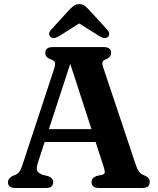

<svg xmlns="http://www.w3.org/2000/svg" viewBox="-20 -934 787 954"><path d="M244.5 -29.5Q244.5 0 208.5 0H55.5Q19.5 0 19.5 -29.5Q19.5 -46.5 42 -59.5L58 -66Q71 -72.5 78 -83Q85 -93.5 94.5 -123.5L249 -592.5Q255.5 -614 253 -623.2Q250.5 -632.5 232.5 -639Q205 -649 205 -670.5Q205 -700 241.5 -700H496Q532 -700 532 -671Q532 -649 504.5 -638.5Q492 -634 489.5 -625.8Q487 -617.5 492.5 -600L651 -126Q660 -97 669.2 -83.2Q678.5 -69.5 695.5 -63.5Q712.5 -56 718.2 -48.8Q724 -41.5 724 -29.5Q724 0 688 0H471.5Q435 0 435 -29.5Q435 -50 459.5 -59.5L489 -66Q501.5 -70 500.8 -80Q500 -90 493 -112L455 -228.5H202L171 -134.5Q161 -103.5 163 -90Q165 -76.5 191.5 -65.5L220 -58.5Q244.5 -49 244.5 -29.5ZM223 -292.5H434.5L329 -617ZM271.5 -753.5Q246 -738 231 -750.5Q225 -755.5 224.2 -765.2Q223.5 -775 233.5 -785.5L321.5 -882.5Q335 -896.5 346 -905Q357 -913.5 373.5 -913.5Q390 -913.5 401 -905Q412 -896.5 425 -882.5L513.5 -785.5Q523 -775 522.5 -765.2Q522 -755.5 516 -750.5Q501 -738 475.5 -753.5L373.5 -817.5Z"/></svg>

Font: Fraunces 9pt S050 SemiBold
Style: Regular
Weight: 600
Version: Version 1.000; ttfautohint (v1.8.3)